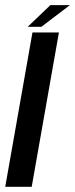

<svg xmlns="http://www.w3.org/2000/svg" viewBox="-20 -717 288 737"><path d="M0.1 0H101.7L206.2 -592.4H104.6ZM86.2 -614H138.7L248.3 -697.3H173.3Z"/></svg>

Font: Anybody Thin
Style: Italic
Weight: 100
Italic angle: -10°
Designer: Tyler Finck
Foundry: Etcetera Type Company
Version: Version 1.114;gftools[0.9.25]